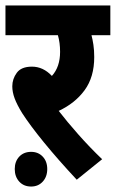

<svg xmlns="http://www.w3.org/2000/svg" viewBox="-20 -642 424 703"><path d="M354 -59 261 16Q192 -58 141 -120.5Q90 -183 61 -228Q42 -259 33.5 -282Q25 -305 25 -326Q25 -353 41.5 -375.5Q58 -398 97 -398Q138 -398 170 -364Q200 -397 200 -452Q200 -486 192 -513H0V-622H384V-513H315Q319 -498 322 -478Q325 -458 325 -433Q325 -360 290 -312Q255 -264 195 -236Q225 -197 267 -149.5Q309 -102 354 -59ZM34 -23Q34 -51 50.5 -68.5Q67 -86 94 -86Q120 -86 136.5 -68.5Q153 -51 153 -23Q153 5 136.5 23Q120 41 94 41Q67 41 50.5 23Q34 5 34 -23Z"/></svg>

Font: Noto Sans Condensed
Style: Bold Italic
Weight: 700
Width: 3
Italic angle: -12°
Designer: Monotype Design Team
Foundry: Monotype Imaging Inc.
Version: Version 2.013; ttfautohint (v1.8.4.7-5d5b)